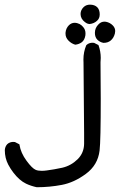

<svg xmlns="http://www.w3.org/2000/svg" viewBox="-20 -554 540 817"><path d="M10.7 59.6Q17.1 53.7 23.9 51.8Q30.8 49.8 35.2 49.8Q39.6 49.8 43.5 50.3L62.5 60.1L63 62.5Q68.4 96.7 92.8 129.9Q116.7 162.6 132.3 168.9Q142.1 172.9 157.7 172.9Q167 172.9 178.2 171.4Q209 167.5 245.1 159.7Q282.7 150.9 311 123Q337.4 96.2 337.9 57.6Q337.9 51.8 337.9 12.2Q337.9 -27.3 335.4 -287.1Q335 -293.9 335 -300.8Q335 -333 347.2 -361.8Q354 -368.2 360.8 -370.1Q367.7 -372.1 372.1 -372.1Q376.5 -372.1 380.4 -371.6L398.9 -362.3Q408.7 -335.9 408.7 -307.6Q408.7 -298.3 407.7 -288.6Q408.7 -193.8 408.7 -134.3Q408.7 44.4 403.8 86.4Q396.5 148.4 345.2 186Q295.4 222.7 243.2 232.7Q190.9 242.7 136.7 242.7H136.2Q111.3 237.3 90.8 227.5Q62.5 213.9 37.1 180.7Q24.9 165 15.1 146.5Q0.5 118.7 0.5 85Q0.5 85 0.5 84.5Q1.5 69.8 10.7 59.6ZM258.8 -410.6Q258.8 -412.6 258.8 -414.6Q260.3 -433.6 273.4 -446.8Q284.2 -457 297.4 -457Q308.1 -457 318.8 -451.7Q327.6 -446.8 334 -439Q343.8 -427.7 343.8 -412.1Q343.8 -407.7 343.3 -403.3Q339.8 -382.8 327.6 -374Q316.4 -365.7 300.3 -363.8Q284.2 -368.2 271.5 -381.1Q258.8 -394 258.8 -410.6ZM383.8 -414.1Q383.8 -435.5 399.4 -450.7Q410.2 -461.9 424.3 -461.9Q427.2 -461.9 430.7 -461.4Q448.2 -458 460.4 -445.3Q470.2 -435.1 470.2 -421.9Q470.2 -417 468.8 -411.1Q463.9 -392.6 451.7 -382.1Q439.5 -371.6 420.9 -371.6H420.4Q405.8 -374 394.5 -384.8Q383.8 -395.5 383.8 -414.1ZM341.3 -460Q322.8 -474.1 322.8 -494.6Q322.8 -511.2 336.4 -524.4Q347.2 -534.2 362.8 -534.2Q382.3 -534.2 393.6 -523.4Q404.3 -512.7 404.3 -492.7Q404.3 -475.6 393.1 -465.8Q380.4 -453.6 360.4 -451.7Q353 -452.6 348.4 -455.3Q343.8 -458 341.3 -460Z"/></svg>

Font: Bakudai
Style: Medium
Weight: 500
Version: Version 1.48